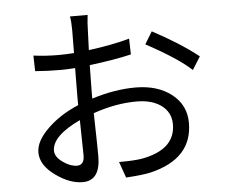

<svg xmlns="http://www.w3.org/2000/svg" viewBox="-55 -857 1111 944"><g transform="rotate(-5 500.0 -384.5)"><path d="M331 -107 328 -281Q188 -215 188 -142Q188 -111 227 -84Q263 -59 295 -59Q331 -59 331 -107ZM398 -381Q511 -417 614 -417Q723 -417 792 -363Q861 -309 861 -221Q861 -44 652 6Q612 15 530 20L502 -59Q580 -59 618 -66Q782 -97 782 -221Q782 -281 733 -316Q687 -348 614 -348Q510 -348 399 -309Q403 -143 403 -97Q403 24 316 24Q252 24 184 -25Q111 -77 111 -140Q111 -198 177 -260Q236 -317 326 -355V-410Q326 -495 327 -538Q287 -535 254 -535Q190 -535 130 -540L128 -617Q189 -609 252 -609Q286 -609 328 -612L329 -724Q329 -766 324 -793H411Q406 -748 406 -726L402 -620Q518 -635 604 -659L606 -581Q527 -562 400 -546Q398 -454 398 -414ZM718 -685Q852 -614 943 -542L903 -478Q837 -540 681 -624Z"/></g></svg>

Font: Source Han Sans K Regular
Style: Regular
Weight: 400
Designer: Ryoko NISHIZUKA  (kana & ideographs); Paul D. Hunt (Latin, Greek & Cyrillic); Wenlong ZHANG  (bopomofo); Sandoll Communi
Foundry: Adobe Systems Incorporated
Version: Version 1.00 July 18, 2014, initial release